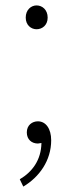

<svg xmlns="http://www.w3.org/2000/svg" viewBox="-20 -523 271 709"><path d="M115 -415C136 -415 156 -430 156 -458C156 -487 136 -503 115 -503C95 -503 75 -487 75 -458C75 -430 95 -415 115 -415ZM66 166C125 131 169 70 169 -5C169 -48 149 -75 120 -75C99 -75 79 -61 79 -34C79 -8 97 7 120 7L133 5C132 68 99 112 53 139Z"/></svg>

Font: Harano Aji Gothic ExtraLight
Style: Regular
Weight: 250
Foundry: Masamichi Hosoda
Version: HaranoAjiGothic-ExtraLight version 20230610;ttx 4.39.4